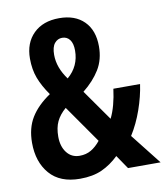

<svg xmlns="http://www.w3.org/2000/svg" viewBox="-82 -793 754 871"><g transform="rotate(-10 294.5 -357.0)"><path d="M249 -724Q322 -724 363.5 -682.5Q405 -641 405 -567Q405 -506 377 -460.5Q349 -415 300 -376L400 -234Q413 -260 422 -293.5Q431 -327 436 -366H559Q551 -310 530 -250Q509 -190 478 -141L589 0H439L396 -63Q360 -28 318 -9Q276 10 217 10Q125 10 77.5 -45Q30 -100 30 -188Q30 -256 59.5 -304Q89 -352 148 -392Q117 -436 102 -476Q87 -516 87 -566Q87 -638 130.5 -681Q174 -724 249 -724ZM247 -634Q226 -634 212 -617Q198 -600 198 -564Q198 -505 240 -448Q295 -495 295 -567Q295 -600 282 -617Q269 -634 247 -634ZM208 -318Q179 -293 165.5 -264.5Q152 -236 152 -195Q152 -150 174 -121.5Q196 -93 233 -93Q263 -93 286 -106.5Q309 -120 329 -145Z"/></g></svg>

Font: Avrile Sans Condensed SemiBold
Style: Regular
Weight: 600
Width: 3
Designer: Monotype Design Team
Foundry: Monotype Imaging Inc.
Version: Version 2.001;September 10, 2019;FontCreator 11.5.0.2425 64-